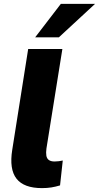

<svg xmlns="http://www.w3.org/2000/svg" viewBox="-20 -957 509 988"><path d="M196 11Q103 11 65 -37.5Q27 -86 43 -186L125 -705H301L219 -193Q216 -171 218.5 -156Q221 -141 231.5 -133.5Q242 -126 261 -126Q272 -126 283 -127.5Q294 -129 303 -131L289 -3Q266 4 244 7.5Q222 11 196 11ZM161 -765 293 -937H469L283 -765Z"/></svg>

Font: Nunito Sans 10pt SemiCondensed Black
Style: Italic
Weight: 900
Width: 4
Italic angle: -9°
Designer: Vernon Adams
Foundry: Vernon Adams
Version: Version 3.101;gftools[0.9.27]